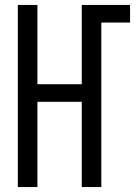

<svg xmlns="http://www.w3.org/2000/svg" viewBox="-20 -755 565 775"><path d="M52 0V-735H131V-415H310V-735H505V-664H389V0H310V-344H131V0Z"/></svg>

Font: Iosevka Pride
Style: Regular
Weight: 400
Monospace: yes
Designer: Belleve Invis
Foundry: Belleve Invis
Version: Version 30.3.1; ttfautohint (v1.8.4)